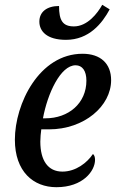

<svg xmlns="http://www.w3.org/2000/svg" viewBox="-20 -770 483 800"><path d="M255 -604C351 -604 406 -673 437 -731L406 -750C386 -714 344 -660 288 -660C241 -660 226 -685 226 -745C176 -745 144 -721 144 -680C144 -640 175 -604 255 -604ZM215 10C326 10 376 -58 376 -104C376 -115 373 -125 367 -128C343 -92 296 -55 240 -55C180 -55 148 -101 148 -180C148 -196 150 -216 152 -231H184C331 -231 443 -328 443 -436C443 -505 399 -546 324 -546C143 -546 42 -337 42 -188C42 -55 119 10 215 10ZM169 -277H159C178 -380 232 -498 295 -498C323 -498 340 -475 340 -434C340 -340 266 -277 169 -277Z"/></svg>

Font: Noto Serif Condensed Medium
Style: Italic
Weight: 500
Width: 3
Italic angle: -12°
Designer: Monotype Design Team
Foundry: Monotype Imaging Inc.
Version: Version 2.013